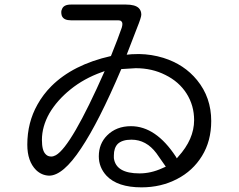

<svg xmlns="http://www.w3.org/2000/svg" viewBox="-20 -762 1040 834"><path d="M508.8 -641.6Q494.1 -598.6 461.9 -518.6Q296.9 -481.4 203.1 -387.7Q167 -351.6 142.6 -307.6Q98.6 -229.5 98.6 -133.8Q98.6 -61.5 136.7 -23.4Q161.1 0 193.4 1Q253.9 1 332 -117.2Q409.2 -232.4 506.8 -461.9L569.3 -465.8Q640.6 -465.8 698.2 -436.5Q757.8 -407.2 790.5 -355.5Q823.2 -303.7 823.2 -240.2Q823.2 -157.2 753.9 -81.1L748 -74.2L744.1 -81.1Q657.2 -213.9 548.8 -213.9Q485.4 -213.9 445.3 -173.8Q409.2 -137.7 409.2 -83Q409.2 -35.2 442.4 1Q490.2 51.8 594.7 51.8Q679.7 51.8 749 15.6Q817.4 -19.5 857.4 -84.5Q897.5 -149.4 897.5 -236.3Q897.5 -338.9 835.9 -414.1Q780.3 -482.4 689.5 -510.7Q638.7 -526.4 584 -527.3L551.8 -526.4L530.3 -524.4L575.2 -640.6Q593.8 -686.5 593.8 -698.2Q593.8 -715.8 583 -726.6Q567.4 -742.2 527.3 -742.2H288.1Q255.9 -742.2 249 -721.7Q246.1 -715.8 246.1 -710Q246.1 -704.1 246.6 -701.7Q247.1 -699.2 247.6 -697.3Q248 -695.3 248.5 -693.4Q249 -691.4 250 -690.4Q258.8 -673.8 288.1 -673.8H494.1Q502.9 -673.8 507.3 -669.4Q511.7 -665 511.7 -658.2Q511.7 -651.4 508.8 -641.6ZM202.1 -82Q198.2 -82 194.3 -83Q184.6 -85 177.7 -92.8Q162.1 -108.4 162.1 -154.3Q162.1 -211.9 194.3 -269.5Q227.5 -326.2 286.1 -373.5Q344.7 -420.9 420.9 -448.2L434.6 -453.1Q290 -126 222.7 -87.9Q211.9 -82 202.1 -82ZM550.8 -155.3Q615.2 -155.3 659.2 -96.7L700.2 -38.1L684.6 -31.2Q635.7 -8.8 585.9 -8.8Q483.4 -8.8 474.6 -75.2Q474.6 -81.1 474.6 -86.9Q474.6 -119.1 491.2 -136.7Q510.7 -155.3 550.8 -155.3Z"/></svg>

Font: FakePearl
Style: Light
Weight: 350
Version: Version 1.2